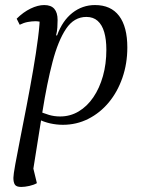

<svg xmlns="http://www.w3.org/2000/svg" viewBox="-20 -482 559 760"><path d="M64 258Q45 258 39 249Q33 240 33 222Q33 210 40.5 168.5Q48 127 60 66.5Q72 6 85.5 -64Q99 -134 111 -203.5Q123 -273 130.5 -331.5Q138 -390 138 -426L153 -392Q152 -394 139.5 -396Q127 -398 121 -398Q106 -398 90 -395Q74 -392 58 -384L46 -408Q72 -434 101 -448Q130 -462 155 -462Q182 -462 195 -447Q208 -432 208 -403Q208 -388 207 -373Q206 -358 202 -342H206Q227 -400 266.5 -431Q306 -462 356 -462Q419 -462 451.5 -419Q484 -376 484 -294Q484 -230 464.5 -174Q445 -118 410.5 -76.5Q376 -35 329.5 -11.5Q283 12 229 12Q204 12 179 6.5Q154 1 130 -11L120 -47Q154 -33 174.5 -27Q195 -21 218 -21Q258 -21 291.5 -41Q325 -61 349.5 -97Q374 -133 387.5 -181Q401 -229 401 -285Q401 -326 392.5 -355Q384 -384 366.5 -399.5Q349 -415 322 -415Q273 -415 241.5 -368Q210 -321 188 -237Q166 -153 148 -40Q130 73 109 205L105 156L126 243Q114 250 96 254Q78 258 64 258Z"/></svg>

Font: Petrona
Style: Italic
Weight: 400
Italic angle: -9°
Designer: Ringo R. Seeber
Foundry: Ringo R. Seeber
Version: Version 2.001; ttfautohint (v1.8.3)